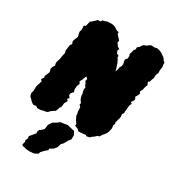

<svg xmlns="http://www.w3.org/2000/svg" viewBox="-233 -830 1132 1254"><g transform="rotate(30 333.5 -203.0)"><path d="M92 27 80 18 59 21 41 9 34 0 20 -12 14 -21 10 -37 13 -49 16 -58V-90L20 -106L26 -122L30 -139L20 -150L33 -168L30 -178L38 -197L45 -214V-222L40 -240L45 -256L55 -271L51 -288L52 -297L58 -317L62 -331L63 -344L68 -366L70 -374L65 -395L68 -404L69 -417L73 -439L82 -448L75 -467L81 -486L88 -501L90 -510L85 -531L83 -543L88 -561V-576L87 -591L100 -598L105 -619L108 -634L119 -641L132 -653L148 -669L169 -670L175 -682L194 -686L204 -691L238 -693L254 -691L270 -685L281 -677L290 -672L306 -668L305 -656L312 -648L318 -641L326 -633L331 -627L337 -620L332 -608L341 -595L348 -584L357 -579L365 -574L358 -562L361 -554L366 -542L373 -539L383 -534L381 -524L389 -511L394 -501L400 -488L404 -476L407 -466L411 -455L416 -435L421 -451L425 -463L424 -470L434 -487L436 -503L432 -519L430 -534L443 -550V-560L444 -569L439 -580L444 -596L448 -612L450 -618L458 -626V-642L473 -654L480 -666L488 -676L509 -684L525 -697L538 -701L557 -699L579 -703L601 -697L617 -689L619 -687L631 -679L645 -668L652 -656L665 -644L664 -629L667 -617L663 -587L664 -565L659 -559L655 -543V-524L649 -510L643 -490L633 -484L642 -461L636 -450L633 -436L629 -421L620 -403L627 -388L621 -375L610 -357L617 -346V-335L603 -313L614 -305L606 -291L603 -267V-258L600 -239L601 -228L592 -216L594 -200L593 -185L588 -170L582 -147L585 -140L579 -123L582 -103L575 -72L570 -61L556 -42L549 -35L539 -17L524 -12L509 2L492 14L487 21L463 26L456 20L417 24H400L391 13L378 8L364 2L367 -9L361 -17L357 -24L351 -31L348 -39L343 -49L338 -60L339 -70L335 -83L334 -99L333 -119L321 -131L324 -144L317 -153L310 -164L307 -171L304 -182L302 -194V-203L298 -216L295 -233L299 -245L289 -259L288 -266L281 -277L276 -285L281 -300L268 -313L260 -294L254 -279L245 -263L248 -257L254 -247L245 -228V-219L243 -201L249 -183L241 -175L233 -165L231 -151L235 -145L244 -135L232 -123L242 -112L236 -100L229 -88L228 -72L225 -57L220 -51L216 -41L212 -30L206 -17L193 -10L184 -3L173 6L167 14L151 20L140 21L116 27ZM193 297 170 296 134 288 128 280 134 259 131 246 139 230 137 213 172 171 169 163 175 145 190 135 204 120 208 87 227 59 244 50 270 31 300 27 320 23 349 30 376 36 389 62 388 94 376 107 357 141 344 154 335 183 317 204 295 215 293 229 275 244 254 266 249 281 224 294Z"/></g></svg>

Font: Winky Rough Black
Style: Italic
Weight: 900
Italic angle: -8.97852°
Designer: Simon Atzbach
Foundry: typofactur
Version: Version 1.206; ttfautohint (v1.8.4.7-5d5b)